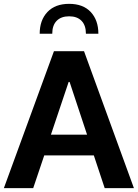

<svg xmlns="http://www.w3.org/2000/svg" viewBox="-20 -974 713 994"><path d="M337.9 -954.1Q410.2 -954.1 449.7 -911.9Q489.3 -869.6 489.3 -799.3H424.8Q424.8 -842.8 402.1 -866.2Q379.4 -889.6 337.9 -889.6Q296.4 -889.6 273.4 -866.2Q250.5 -842.8 250.5 -799.3H185.5Q185.5 -869.6 225.6 -911.9Q265.6 -954.1 337.9 -954.1ZM209 -169.4 151.9 0H0L259.3 -709H415L673.3 0H522L465.8 -169.4ZM335.4 -549.8 243.7 -276.9H430.7L340.3 -549.8Z"/></svg>

Font: Estedad-FD Bold
Style: Regular
Weight: 700
Designer: Amin Abedi
Version: Version 7.3